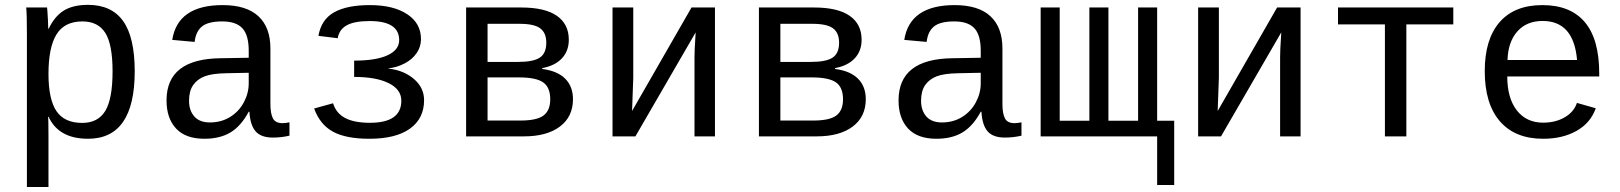

<svg xmlns="http://www.w3.org/2000/svg" viewBox="-20 -559 6641 787"><path d="M532.2 -266.6Q532.2 9.8 340.8 9.8Q220.7 9.8 179.2 -80.1H176.8Q178.7 -76.2 178.7 1V207.5H90.3V-418.9Q90.3 -502 87.4 -528.3H172.9Q173.3 -526.4 174.3 -513.9Q175.3 -501.5 176.5 -477.3Q177.7 -453.1 177.7 -441.4H179.7Q204.1 -492.7 241.9 -515.9Q279.8 -539.1 340.8 -539.1Q437.5 -539.1 484.9 -472.4Q532.2 -405.8 532.2 -266.6ZM441.4 -266.6Q441.4 -377 411.6 -424.1Q381.8 -471.2 317.9 -471.2Q244.1 -471.2 211.4 -417.7Q178.7 -364.3 178.7 -255.9Q178.7 -151.9 211.4 -103.5Q244.1 -55.2 316.9 -55.2Q381.8 -55.2 411.6 -104.5Q441.4 -153.8 441.4 -266.6Z M1137.7 -54.2Q1150.4 -54.2 1166.5 -57.6V-2.9Q1133.3 4.9 1098.6 4.9Q1049.8 4.9 1027.6 -20.8Q1005.4 -46.4 1002.4 -101.1H999.5Q967.8 -42 924.6 -16.1Q881.3 9.8 817.9 9.8Q740.7 9.8 701.7 -32.2Q662.6 -74.2 662.6 -147.5Q662.6 -317.9 884.3 -320.3L999.5 -322.3V-351.1Q999.5 -415 973.6 -443.1Q947.8 -471.2 891.1 -471.2Q833.5 -471.2 808.1 -450.7Q782.7 -430.2 777.8 -387.2L686 -395.5Q708.5 -538.1 892.6 -538.1Q990.2 -538.1 1039.3 -492.4Q1088.4 -446.8 1088.4 -360.4V-132.8Q1088.4 -93.8 1098.6 -74Q1108.9 -54.2 1137.7 -54.2ZM840.3 -57.1Q887.2 -57.1 923.3 -79.6Q959.5 -102.1 979.5 -139.6Q999.5 -177.2 999.5 -217.3V-260.7L906.7 -258.8Q849.1 -257.8 818.8 -246.1Q788.6 -234.4 771.7 -210.2Q754.9 -186 754.9 -146Q754.9 -106 776.6 -81.5Q798.3 -57.1 840.3 -57.1Z M1494.1 9.8Q1397.9 9.8 1344.7 -19.3Q1291.5 -48.3 1267.6 -114.3L1345.2 -135.7Q1357.9 -94.7 1395 -75.2Q1432.1 -55.7 1496.1 -55.7Q1625 -55.7 1625 -146Q1625 -192.4 1573.5 -218Q1522 -243.7 1431.6 -243.7V-310.5Q1521 -310.5 1568.6 -332.5Q1616.2 -354.5 1616.2 -394.5Q1616.2 -472.7 1495.6 -472.7Q1432.6 -472.7 1401.4 -455.3Q1370.1 -438 1364.3 -402.3L1285.2 -412.1Q1296.9 -479 1349.4 -508.5Q1401.9 -538.1 1496.1 -538.1Q1592.8 -538.1 1649.2 -500.7Q1705.6 -463.4 1705.6 -398.9Q1705.6 -367.2 1687.7 -341.3Q1669.9 -315.4 1638.7 -299.1Q1607.4 -282.7 1572.3 -278.8V-277.8Q1634.8 -271 1676.5 -235.4Q1718.3 -199.7 1718.3 -148.4Q1718.3 -73.2 1660.4 -31.7Q1602.5 9.8 1494.1 9.8Z M2116.2 -528.3Q2213.9 -528.3 2262.7 -494.1Q2311.5 -460 2311.5 -396Q2311.5 -350.1 2283.2 -319.8Q2254.9 -289.6 2202.6 -279.8V-276.4Q2265.6 -268.1 2297.1 -236.1Q2328.6 -204.1 2328.6 -152.3Q2328.6 -80.6 2275.1 -40.3Q2221.7 0 2127.4 0H1890.6V-528.3ZM1978.5 -64.9H2113.3Q2180.7 -64.9 2208 -85.7Q2235.4 -106.4 2235.4 -151.9Q2235.4 -201.2 2206.3 -221.4Q2177.2 -241.7 2107.4 -241.7H1978.5ZM1978.5 -461.4V-305.2H2103.5Q2166 -305.2 2192.6 -322.8Q2219.2 -340.3 2219.2 -384.3Q2219.2 -424.3 2194.3 -442.9Q2169.4 -461.4 2110.4 -461.4Z M2575.7 -528.3V-239.3L2570.8 -104L2814.5 -528.3H2910.6V0H2826.7V-322.3Q2826.7 -354 2830.1 -402.8L2831.5 -426.3L2584.5 0H2490.7V-528.3Z M3316.4 -528.3Q3414.1 -528.3 3462.9 -494.1Q3511.7 -460 3511.7 -396Q3511.7 -350.1 3483.4 -319.8Q3455.1 -289.6 3402.8 -279.8V-276.4Q3465.8 -268.1 3497.3 -236.1Q3528.8 -204.1 3528.8 -152.3Q3528.8 -80.6 3475.3 -40.3Q3421.9 0 3327.6 0H3090.8V-528.3ZM3178.7 -64.9H3313.5Q3380.9 -64.9 3408.2 -85.7Q3435.5 -106.4 3435.5 -151.9Q3435.5 -201.2 3406.5 -221.4Q3377.4 -241.7 3307.6 -241.7H3178.7ZM3178.7 -461.4V-305.2H3303.7Q3366.2 -305.2 3392.8 -322.8Q3419.4 -340.3 3419.4 -384.3Q3419.4 -424.3 3394.5 -442.9Q3369.6 -461.4 3310.5 -461.4Z M4138.2 -54.2Q4150.9 -54.2 4167 -57.6V-2.9Q4133.8 4.9 4099.1 4.9Q4050.3 4.9 4028.1 -20.8Q4005.9 -46.4 4002.9 -101.1H4000Q3968.3 -42 3925 -16.1Q3881.8 9.8 3818.4 9.8Q3741.2 9.8 3702.1 -32.2Q3663.1 -74.2 3663.1 -147.5Q3663.1 -317.9 3884.8 -320.3L4000 -322.3V-351.1Q4000 -415 3974.1 -443.1Q3948.2 -471.2 3891.6 -471.2Q3834 -471.2 3808.6 -450.7Q3783.2 -430.2 3778.3 -387.2L3686.5 -395.5Q3709 -538.1 3893.1 -538.1Q3990.7 -538.1 4039.8 -492.4Q4088.9 -446.8 4088.9 -360.4V-132.8Q4088.9 -93.8 4099.1 -74Q4109.4 -54.2 4138.2 -54.2ZM3840.8 -57.1Q3887.7 -57.1 3923.8 -79.6Q3960 -102.1 3980 -139.6Q4000 -177.2 4000 -217.3V-260.7L3907.2 -258.8Q3849.6 -257.8 3819.3 -246.1Q3789.1 -234.4 3772.2 -210.2Q3755.4 -186 3755.4 -146Q3755.4 -106 3777.1 -81.5Q3798.8 -57.1 3840.8 -57.1Z M4245.6 0V-528.3H4323.7V-64H4445.3V-528.3H4523.4V-64H4645V-528.3H4723.1V-64H4793V199.2H4723.1V0Z M4976.1 -528.3V-239.3L4971.2 -104L5214.8 -528.3H5311V0H5227.1V-322.3Q5227.1 -354 5230.5 -402.8L5231.9 -426.3L4984.9 0H4891.1V-528.3Z M5464.4 -528.3H5937V-459H5744.6V0H5656.7V-459H5464.4Z M6158.2 -245.6Q6158.2 -156.7 6197.5 -106.4Q6236.8 -56.2 6305.2 -56.2Q6355.5 -56.2 6393.3 -77.9Q6431.2 -99.6 6443.8 -137.2L6521 -115.2Q6499.5 -54.7 6442.1 -22.5Q6384.8 9.8 6305.2 9.8Q6189.9 9.8 6127.9 -62Q6065.9 -133.8 6065.9 -267.6Q6065.9 -397.9 6126.7 -468Q6187.5 -538.1 6302.2 -538.1Q6417 -538.1 6476.1 -468.3Q6535.2 -398.4 6535.2 -257.3V-245.6ZM6303.2 -473.1Q6237.8 -473.1 6199.7 -430.4Q6161.6 -387.7 6159.2 -313H6444.3Q6430.7 -473.1 6303.2 -473.1Z"/></svg>

Font: Courier New
Style: Regular
Weight: 400
Designer: Steve Matteson
Foundry: Ascender Corporation
Version: Version 2.00.3